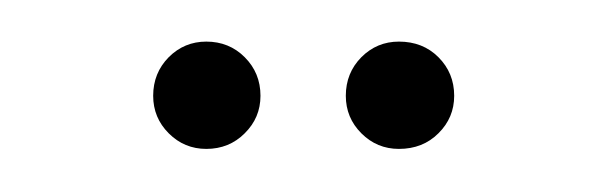

<svg xmlns="http://www.w3.org/2000/svg" viewBox="-20 -374 284 90"><path d="M192.9 -329.1Q192.9 -318.8 185.5 -311.5Q178.2 -304.2 167 -304.2Q156.7 -304.2 149.4 -311.5Q142.1 -318.8 142.1 -329.1Q142.1 -339.8 149.4 -347.2Q156.7 -354.5 167 -354.5Q178.2 -354.5 185.5 -347.2Q192.9 -339.8 192.9 -329.1ZM102.1 -329.1Q102.1 -318.8 94.7 -311.5Q87.4 -304.2 76.7 -304.2Q66.4 -304.2 59.1 -311.5Q51.8 -318.8 51.8 -329.1Q51.8 -339.8 59.1 -347.2Q66.4 -354.5 76.7 -354.5Q87.4 -354.5 94.7 -347.2Q102.1 -339.8 102.1 -329.1Z"/></svg>

Font: Sacramento
Style: Regular
Weight: 400
Designer: Astigmatic (AOETI)
Foundry: Astigmatic (AOETI)
Version: Version 1.000